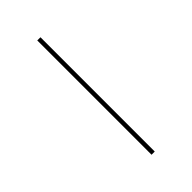

<svg xmlns="http://www.w3.org/2000/svg" viewBox="-294 -844 1188 1188"><g transform="rotate(-45 300.0 -250.0)"><path d="M286 250V-750H314V250Z"/></g></svg>

Font: SourceCodeVF
Style: Italic
Weight: 200
Italic angle: -11°
Monospace: yes
Designer: Paul D. Hunt, Teo Tuominen
Foundry: Adobe
Version: Version 1.026;hotconv 1.1.0;makeotfexe 2.6.0